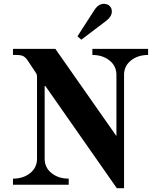

<svg xmlns="http://www.w3.org/2000/svg" viewBox="-20 -968 804 1006"><path d="M48 0H340V-32C304 -32 274 -41.7 250 -61C226 -80.3 214 -105.3 214 -136V-517H218L592 18H630V-576C630 -606.7 642 -631.7 666 -651C690 -670.3 720 -680 756 -680V-712H464V-680C500 -680 530 -670.3 554 -651C578 -631.7 590 -606.7 590 -576V-255L270 -712H48V-680H66C82 -680 93.8 -678 101.5 -674C109.2 -670 116.3 -663.3 123 -654L163 -594C167.7 -587.3 170.7 -582.3 172 -579C173.3 -575.7 174 -570.3 174 -563V-136C174 -105.3 162 -80.3 138 -61C114 -41.7 84 -32 48 -32ZM386 -778 406 -760 538 -860C556.7 -874.7 566 -890.7 566 -908C566 -920 562 -929.7 554 -937C546 -944.3 536 -948 524 -948C505.3 -948 489 -937.3 475 -916Z"/></svg>

Font: Km Standard TT
Style: Bold
Weight: 700
Designer: Alexey Kryukov <alexios@thessalonica.org.ru>
Version: Version 2.0.2